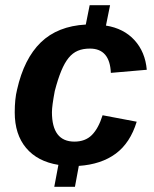

<svg xmlns="http://www.w3.org/2000/svg" viewBox="-20 -708 596 743"><path d="M268 -160Q310 -160 335.5 -185.5Q361 -211 377 -262L509 -237Q484 -155 428 -113.5Q372 -72 285 -66L270 15H190L206 -70Q125 -83 81 -135.5Q37 -188 37 -273Q37 -325 46 -361Q73 -481 138 -544Q203 -607 312 -613L327 -688H406L390 -609Q459 -598 500.5 -552.5Q542 -507 548 -438L409 -426Q405 -520 328 -520Q301 -520 281 -511.5Q261 -503 245.5 -484Q230 -465 217 -433.5Q204 -402 192 -356Q181 -298 181 -274Q181 -160 268 -160Z"/></svg>

Font: Libra Sans Modern
Style: Bold Italic
Weight: 700
Italic angle: -12°
Foundry: Stefan Peev, Context Ltd
Version: Version 1.000